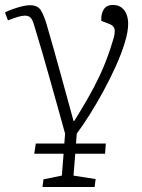

<svg xmlns="http://www.w3.org/2000/svg" viewBox="-38 -537 570 773"><path d="M133 216 137 185 211 170 218 82H100L106 41H221L224 1Q209 -54 193.5 -109Q178 -164 162.5 -219.5Q147 -275 131 -330Q115 -385 98 -440Q92 -460 84 -467Q76 -474 62 -474Q51 -474 34 -469Q17 -464 -6 -455L-18 -487Q-7 -493 11 -499.5Q29 -506 48.5 -511Q68 -516 82 -516Q115 -516 127.5 -494Q140 -472 150 -438Q164 -390 177.5 -342Q191 -294 204.5 -245Q218 -196 231.5 -147Q245 -98 258 -50H261Q289 -95 315 -140Q341 -185 364 -234Q387 -283 406 -340Q414 -365 419 -382Q424 -399 424 -412Q424 -423 418 -430Q412 -437 401 -441L370 -453Q368 -479 379 -498Q390 -517 417 -517Q438 -517 451.5 -506.5Q465 -496 471.5 -479Q478 -462 478 -441Q478 -410 464.5 -365.5Q451 -321 428.5 -271Q406 -221 378.5 -170.5Q351 -120 323 -75.5Q295 -31 271 1L268 41H388L385 82H265L258 170L347 184L343 216Z"/></svg>

Font: Literata ExtraLight
Style: Italic
Weight: 250
Italic angle: -2°
Designer: Latin by Veronika Burian and Jose Scaglione. Greek by Irene Vlachou. Cyrillic by Vera Evstafieva
Foundry: TypeTogether
Version: Version 3.002